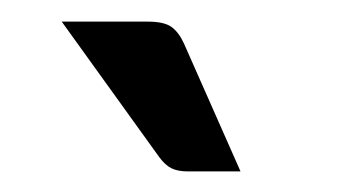

<svg xmlns="http://www.w3.org/2000/svg" viewBox="-20 -744 324 182"><path d="M120 -723.5Q135.5 -723.5 142.5 -718.5Q149.5 -713.5 154.5 -702.5L208 -581.5H158.5Q148.5 -581.5 142.5 -584.5Q136.5 -587.5 131 -595L38.5 -723.5Z"/></svg>

Font: LatoHex
Style: Italic
Weight: 400
Italic angle: -7°
Designer: Lukasz Dziedzic
Foundry: tyPoland Lukasz Dziedzic
Version: Version 1.104; Western+Polish opensource